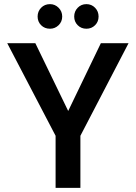

<svg xmlns="http://www.w3.org/2000/svg" viewBox="-20 -909 658 929"><path d="M249 0V-252L15 -700H151L325 -341H295L468 -700H602L369 -252V0ZM222 -770Q196 -770 179 -787Q162 -804 162 -829Q162 -854 179 -871.5Q196 -889 222 -889Q246 -889 263.5 -871.5Q281 -854 281 -829Q281 -804 263.5 -787Q246 -770 222 -770ZM398 -770Q373 -770 356 -787Q339 -804 339 -829Q339 -854 356 -871.5Q373 -889 398 -889Q423 -889 440 -871.5Q457 -854 457 -829Q457 -804 440 -787Q423 -770 398 -770Z"/></svg>

Font: DM Sans 18pt SemiBold
Style: Regular
Weight: 600
Designer: Colophon Foundry, Jonny Pinhorn
Foundry: Colophon Foundry
Version: Version 4.004;gftools[0.9.30]